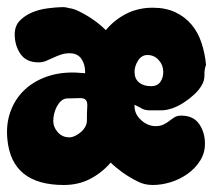

<svg xmlns="http://www.w3.org/2000/svg" viewBox="-22 -529 633 548"><path d="M414 -507Q451 -507 478.5 -494Q506 -481 524.5 -459Q543 -437 553 -407Q563 -377 566 -344Q561 -330 561.5 -315Q562 -300 554 -286Q546 -272 532.5 -259.5Q519 -247 503 -236.5Q487 -226 470 -220Q453 -214 437 -214Q423 -214 406 -214Q389 -214 378 -222L362 -230V-226Q362 -203 381 -186Q400 -169 422 -169Q435 -169 444.5 -173.5Q454 -178 461.5 -184Q469 -190 476.5 -194.5Q484 -199 495 -199Q530 -199 546.5 -175Q563 -151 563 -119Q563 -92 549 -70Q535 -48 513 -32.5Q491 -17 465 -9Q439 -1 414 -1Q390 -1 371 -11Q347 -23 327.5 -37Q308 -51 294 -65Q269 -36 235.5 -18.5Q202 -1 160 -1Q11 -1 -1 -132Q-5 -173 7 -208Q19 -243 44 -268.5Q69 -294 106.5 -308.5Q144 -323 192 -322L221 -320V-323Q221 -346 210 -361.5Q199 -377 177 -377Q163 -377 151.5 -373Q140 -369 129.5 -364Q119 -359 109 -355Q99 -351 88 -351Q53 -351 36.5 -375Q20 -399 20 -431Q20 -455 34.5 -470Q49 -485 69.5 -493.5Q90 -502 112.5 -505Q135 -508 150.5 -508.5Q166 -509 170.5 -508Q175 -507 160 -507Q184 -507 203 -497Q249 -474 280 -443Q304 -472 338 -489.5Q372 -507 414 -507ZM362 -324Q362 -304 375 -293.5Q388 -283 409 -283Q427 -283 435.5 -295Q444 -307 444 -324Q444 -343 431 -357.5Q418 -372 399 -372Q382 -372 372 -356Q362 -340 362 -324ZM226 -184Q226 -210 227 -223.5Q228 -237 223.5 -243Q219 -249 207 -249Q195 -249 168 -248Q159 -247 152 -240.5Q145 -234 140 -224.5Q135 -215 132.5 -204Q130 -193 130 -184Q130 -166 143 -151.5Q156 -137 176 -137Q184 -137 193 -141.5Q202 -146 209.5 -152.5Q217 -159 221.5 -167.5Q226 -176 226 -184Z"/></svg>

Font: r_Neptun CAT
Style: Regular
Weight: 400
Foundry: Peter Wiegel, CAT-Fonts
Version: Version 1.000;June 8, 2024;FontCreator 14.0.0.2814 32-bit